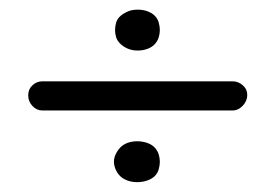

<svg xmlns="http://www.w3.org/2000/svg" viewBox="-20 -383 564 394"><path d="M66.7 -156.3Q55.2 -156.3 46.6 -165.5Q37.9 -174.7 37.9 -187.4Q37.9 -200 46.6 -208Q55.2 -216.1 66.7 -216.1H457.5Q469 -216.1 478.2 -208Q487.4 -200 487.4 -187.9Q487.4 -175.9 478.2 -166.1Q469 -156.3 457.5 -156.3ZM218.4 -306.3Q216.1 -313.8 216.1 -321.3Q216.1 -328.7 218.4 -336.8Q220.7 -344.8 227.6 -350.6Q234.5 -356.3 243.1 -359.8Q251.7 -363.2 262.6 -363.2Q273.6 -363.2 282.8 -359.8Q292 -356.3 297.7 -350.6Q303.4 -344.8 305.7 -336.8Q308 -328.7 308 -321.3Q308 -313.8 305.7 -306.3Q303.4 -298.9 297.7 -292.5Q292 -286.2 282.8 -282.8Q273.6 -279.3 262.6 -279.3Q251.7 -279.3 243.1 -282.8Q234.5 -286.2 227.6 -292.5Q220.7 -298.9 218.4 -306.3ZM217.2 -35.6Q213.8 -43.7 213.8 -51.1Q213.8 -58.6 217.2 -66.1Q220.7 -73.6 226.4 -79.9Q232.2 -86.2 241.4 -89.7Q250.6 -93.1 261.5 -93.1Q272.4 -93.1 282.2 -89.7Q292 -86.2 297.7 -79.9Q303.4 -73.6 305.7 -66.1Q308 -58.6 308 -51.1Q308 -43.7 305.7 -35.6Q303.4 -27.6 297.7 -21.8Q292 -16.1 282.2 -12.6Q272.4 -9.2 261.5 -9.2Q250.6 -9.2 241.4 -12.6Q232.2 -16.1 226.4 -21.8Q220.7 -27.6 217.2 -35.6Z"/></svg>

Font: Mallanna
Style: Regular
Weight: 400
Designer: Purushoth Kumar Guthula
Foundry: Andhrapradesh Society for Knowledge Networks
Version: Version 1.0.4; ttfautohint (vUNKNOWN) -l 7 -r 28 -G 50 -x 13